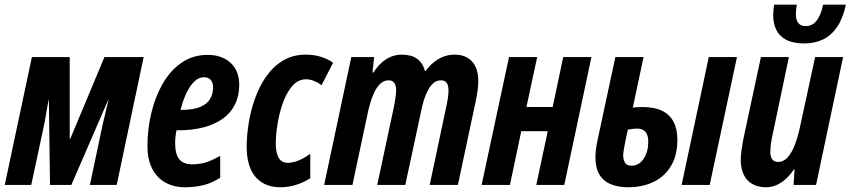

<svg xmlns="http://www.w3.org/2000/svg" viewBox="-27 -788 3623 818"><path d="M-6.8 0 108.9 -544.9H270V-195.8H272L418 -544.9H585L470.2 0H356L410.2 -256.8Q417 -284.2 422.9 -310.1Q428.7 -335.9 435.1 -362.8H434.1L276.9 0H186L181.2 -362.8H180.2Q175.3 -338.4 171.4 -314.9Q167.5 -291.5 163.1 -266.1L106 0Z M762.2 9.8Q712.4 9.8 676.3 -11Q640.1 -31.7 620.6 -71Q601.1 -110.4 601.1 -165Q601.1 -237.3 617.7 -306.6Q634.3 -376 666.5 -431.9Q698.7 -487.8 746.8 -521Q794.9 -554.2 857.9 -554.2Q918 -554.2 955.1 -520.5Q992.2 -486.8 992.2 -426.8Q992.2 -379.4 974.1 -343Q956.1 -306.6 921.9 -282.2Q887.7 -257.8 840.1 -245.4Q792.5 -232.9 732.9 -232.9H725.1Q722.2 -219.2 720.7 -205.3Q719.2 -191.4 719.2 -178.2Q719.2 -129.9 737.3 -108.9Q755.4 -87.9 791 -87.9Q822.8 -87.9 849.1 -95.9Q875.5 -104 911.1 -124V-30.8Q875.5 -7.8 838.6 1Q801.8 9.8 762.2 9.8ZM742.2 -319.8H745.1Q796.4 -319.8 825.9 -332.3Q855.5 -344.7 868.2 -366.7Q880.9 -388.7 880.9 -416Q880.9 -435.5 870.8 -447.3Q860.8 -459 841.3 -459Q821.3 -459 802.7 -442.4Q784.2 -425.8 768.8 -394.8Q753.4 -363.8 742.2 -319.8Z M1168 9.8Q1121.6 9.8 1089.4 -10.5Q1057.1 -30.8 1040.5 -68.8Q1023.9 -106.9 1023.9 -161.1Q1023.9 -210 1032.7 -264.2Q1041.5 -318.4 1060.1 -370.1Q1078.6 -421.9 1108.2 -463.6Q1137.7 -505.4 1179.4 -530.3Q1221.2 -555.2 1275.9 -555.2Q1309.6 -555.2 1338.1 -546.6Q1366.7 -538.1 1392.1 -521L1342.8 -424.8Q1328.6 -436 1311 -443.1Q1293.5 -450.2 1276.9 -450.2Q1242.7 -450.2 1218 -421.4Q1193.4 -392.6 1178 -348.9Q1162.6 -305.2 1155.3 -259Q1147.9 -212.9 1147.9 -178.2Q1147.9 -150.4 1153.6 -131.6Q1159.2 -112.8 1170.7 -103.5Q1182.1 -94.2 1198.7 -94.2Q1219.2 -94.2 1243.7 -103.8Q1268.1 -113.3 1294.9 -132.8V-28.8Q1272 -13.2 1238 -1.7Q1204.1 9.8 1168 9.8Z M1354 0 1469.7 -544.9H1566.9L1560.1 -479H1564Q1578.6 -502.4 1597.2 -519.5Q1615.7 -536.6 1637.7 -545.9Q1659.7 -555.2 1684.1 -555.2Q1724.6 -555.2 1749 -538.3Q1773.4 -521.5 1783.7 -485.8H1786.6Q1802.2 -507.3 1821.5 -522.9Q1840.8 -538.6 1863 -546.9Q1885.3 -555.2 1909.7 -555.2Q1957.5 -555.2 1984.1 -526.1Q2010.7 -497.1 2010.7 -442.9Q2010.7 -426.3 2008.1 -405.5Q2005.4 -384.8 2001 -362.8L1923.8 0H1803.7L1874 -332Q1878.4 -352.1 1881.1 -370.6Q1883.8 -389.2 1883.8 -401.9Q1883.8 -424.8 1875.7 -435.3Q1867.7 -445.8 1851.1 -445.8Q1833.5 -445.8 1820.1 -434.3Q1806.6 -422.9 1796.6 -404.1Q1786.6 -385.3 1779.5 -363Q1772.5 -340.8 1768.1 -318.8L1699.7 0H1580.1L1651.9 -335.9Q1655.8 -355.5 1658.2 -373.3Q1660.6 -391.1 1660.6 -402.8Q1660.6 -424.8 1652.6 -435.3Q1644.5 -445.8 1628.9 -445.8Q1609.4 -445.8 1594.5 -432.4Q1579.6 -418.9 1568.6 -396.5Q1557.6 -374 1549.8 -346.7Q1542 -319.3 1536.6 -292L1474.6 0Z M2024.9 0 2141.6 -544.9H2261.7L2215.8 -332H2327.6L2372.6 -544.9H2492.7L2377 0H2257.8L2306.6 -229H2193.8L2145.5 0Z M2648.9 9.8Q2607.9 9.8 2576.4 -2.7Q2544.9 -15.1 2527.3 -43.5Q2509.8 -71.8 2509.8 -118.2Q2509.8 -131.8 2511.7 -148.9Q2513.7 -166 2518.6 -189.9L2594.7 -544.9H2714.8L2668.9 -329.1Q2675.8 -330.6 2687 -331.3Q2698.2 -332 2710.9 -332Q2761.2 -332 2793.9 -315.9Q2826.7 -299.8 2842.8 -268.8Q2858.9 -237.8 2858.9 -191.9Q2858.9 -127.4 2832.5 -82.3Q2806.2 -37.1 2758.8 -13.7Q2711.4 9.8 2648.9 9.8ZM2664.6 -82Q2680.7 -82 2693.8 -90.3Q2707 -98.6 2716.1 -112.8Q2725.1 -127 2730 -145Q2734.9 -163.1 2734.9 -183.1Q2734.9 -202.6 2729.5 -215.3Q2724.1 -228 2713.4 -234.1Q2702.6 -240.2 2686 -240.2Q2677.7 -240.2 2667.7 -238.8Q2657.7 -237.3 2647.9 -235.8Q2637.2 -187 2632.6 -161.4Q2627.9 -135.7 2627.9 -126Q2627.9 -110.4 2635 -96.2Q2642.1 -82 2664.6 -82ZM2877 0 2992.7 -544.9H3112.8L2996.6 0Z M3236.8 9.8Q3202.1 9.8 3178 -4.2Q3153.8 -18.1 3141.4 -44.2Q3128.9 -70.3 3128.9 -106.9Q3128.9 -125 3132.1 -147.7Q3135.3 -170.4 3139.2 -191.9L3214.8 -544.9H3334L3266.1 -221.2Q3260.7 -198.7 3257.8 -177.7Q3254.9 -156.7 3254.9 -140.1Q3254.9 -120.6 3262.9 -109.4Q3271 -98.1 3288.1 -98.1Q3311.5 -98.1 3329.3 -118.2Q3347.2 -138.2 3360.6 -174.3Q3374 -210.4 3383.8 -258.8L3445.8 -544.9H3564.9L3449.7 0H3354L3357.9 -65.9H3355Q3339.4 -42.5 3320.8 -25.6Q3302.2 -8.8 3281.2 0.5Q3260.3 9.8 3236.8 9.8ZM3399.9 -603Q3352.5 -603 3323.5 -617.9Q3294.4 -632.8 3280.8 -659.9Q3267.1 -687 3267.1 -724.1Q3267.1 -732.4 3268.3 -744.6Q3269.5 -756.8 3271 -768.1H3367.7Q3365.7 -757.3 3364.7 -746.6Q3363.8 -735.8 3363.8 -727.1Q3363.8 -703.1 3374 -689.9Q3384.3 -676.8 3406.7 -676.8Q3434.1 -676.8 3452.1 -700Q3470.2 -723.1 3480 -768.1H3576.7Q3564.5 -710.4 3540 -674.1Q3515.6 -637.7 3480.5 -620.4Q3445.3 -603 3399.9 -603Z"/></svg>

Font: Open Sans Condensed
Style: Italic
Weight: 400
Width: 3
Italic angle: -12°
Designer: Monotype Design Team
Foundry: Monotype Imaging Inc.
Version: Version 3.000